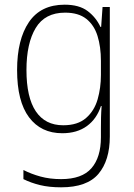

<svg xmlns="http://www.w3.org/2000/svg" viewBox="-20 -652 571 820"><path d="M256 -632Q318 -632 354 -605Q390 -578 409 -537H412L418 -622H449V-69Q449 33 400.5 90.5Q352 148 241 148Q190 148 151 138.5Q112 129 80 113V74Q113 91 153 102Q193 113 241 113Q330 113 370.5 66.5Q411 20 411 -66V-105Q411 -129 411.5 -151Q412 -173 414 -199H411Q393 -144 351 -113.5Q309 -83 246 -83Q155 -83 104 -151Q53 -219 53 -353Q53 -483 103.5 -557.5Q154 -632 256 -632ZM258 -598Q172 -598 132.5 -532.5Q93 -467 93 -353Q93 -236 133 -176.5Q173 -117 250 -117Q312 -117 347.5 -148Q383 -179 397 -228Q411 -277 411 -332V-392Q411 -452 396.5 -498.5Q382 -545 348.5 -571.5Q315 -598 258 -598Z"/></svg>

Font: Noto Sans Telugu UI SemiCondensed ExtraLight
Style: Regular
Weight: 200
Width: 4
Designer: Jelle Bosma - Monotype Design Team
Foundry: Monotype Imaging Inc.
Version: Version 2.005; ttfautohint (v1.8.4.7-5d5b)